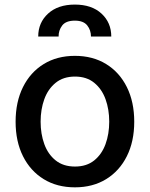

<svg xmlns="http://www.w3.org/2000/svg" viewBox="-20 -792 642 823"><path d="M301.1 11Q224.4 11 167.3 -24.1Q110.1 -59.3 78.5 -122.5Q46.9 -185.7 46.9 -270.2Q46.9 -355.1 78.5 -418.7Q110.1 -482.2 167.3 -517.4Q224.4 -552.6 301.1 -552.6Q377.8 -552.6 435 -517.4Q492.2 -482.2 523.8 -418.7Q555.4 -355.1 555.4 -270.2Q555.4 -185.7 523.8 -122.5Q492.2 -59.3 435 -24.1Q377.8 11 301.1 11ZM301.5 -78.1Q351.2 -78.1 383.9 -104.4Q416.5 -130.7 432.4 -174.4Q448.2 -218 448.2 -270.6Q448.2 -322.8 432.4 -366.7Q416.5 -410.5 383.9 -437.1Q351.2 -463.8 301.5 -463.8Q251.4 -463.8 218.6 -437.1Q185.7 -410.5 169.9 -366.7Q154.1 -322.8 154.1 -270.6Q154.1 -218 169.9 -174.4Q185.7 -130.7 218.6 -104.4Q251.4 -78.1 301.5 -78.1ZM143.8 -635.3Q143.8 -695 186.1 -733.7Q228.3 -772.4 300.8 -772.4Q373.2 -772.4 415.1 -733.7Q457 -695 457 -635.3H370Q370 -662.6 353.9 -683.1Q337.7 -703.5 300.8 -703.5Q262.4 -703.5 246.6 -682.7Q230.8 -661.9 231.2 -635.3Z"/></svg>

Font: InterMG Medium
Style: Regular
Weight: 500
Designer: Rasmus Andersson
Foundry: rsms
Version: Version 3.019;December 26, 2023;FontCreator 15.0.0.2955 64-b